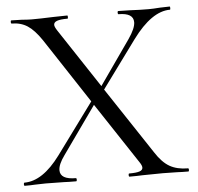

<svg xmlns="http://www.w3.org/2000/svg" viewBox="-48 -674 746 723"><g transform="rotate(-5 325.5 -312.5)"><path d="M635 0Q609 0 594 -1L539 -2L462 -1Q444 0 413 0Q410 0 410 -6Q410 -12 413 -12Q439 -12 451.5 -16Q464 -20 464 -30Q464 -38 455 -51L303 -281L176 -102Q152 -69 152 -47Q152 -12 211 -12Q214 -12 214 -6Q214 0 211 0Q181 0 165 -1L96 -2L55 -1Q43 0 17 0Q14 0 14 -6Q14 -12 17 -12Q86 -12 153 -103L294 -295L133 -540Q106 -580 80.5 -596.5Q55 -613 21 -613Q18 -613 18 -619Q18 -625 21 -625L59 -624Q85 -622 97 -622Q129 -622 179 -624L232 -625Q234 -625 234 -619Q234 -613 232 -613Q205 -613 192.5 -608.5Q180 -604 180 -594Q180 -587 189 -573L337 -349L454 -516Q481 -555 481 -578Q481 -613 425 -613Q422 -613 422 -619Q422 -625 425 -625L470 -624Q508 -622 539 -622Q556 -622 582 -624L619 -625Q621 -625 621 -619Q621 -613 619 -613Q550 -613 477 -514L346 -335L513 -83Q538 -44 566 -28Q594 -12 635 -12Q638 -12 638 -6Q638 0 635 0Z"/></g></svg>

Font: Cormorant Garamond
Style: Regular
Weight: 400
Designer: Christian Thalmann (Catharsis Fonts)
Version: Version 3.000